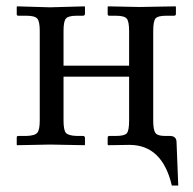

<svg xmlns="http://www.w3.org/2000/svg" viewBox="-20 -451 601 599"><path d="M458 -74.2Q458 -46.4 464.6 -36.6Q471.2 -26.9 494.1 -26.9H509.8Q530.8 -26.9 530.8 -6.8L536.1 127.9H516.1Q486.3 1 383.8 1L317.9 2L315.9 0V-21Q315.9 -26.9 320.8 -26.9H341.8Q368.7 -26.9 375.7 -35.4Q382.8 -43.9 382.8 -74.2V-211.9H178.2V-75.2Q178.2 -45.4 185.5 -36.6Q192.9 -27.8 219.2 -26.9H238.8Q244.6 -26.9 245.1 -21V0L244.1 2L136.2 0L33.2 2L32.2 0V-22Q32.2 -26.9 37.1 -26.9H63Q88.9 -27.8 96.4 -36.9Q104 -45.9 104 -75.2V-355Q104 -383.8 96.4 -392.8Q88.9 -401.9 63 -401.9H37.1Q32.2 -401.9 32.2 -407.2V-429.2L33.2 -431.2L136.2 -428.2L244.1 -431.2L245.1 -429.2V-408.2Q245.1 -402.3 238.8 -401.9H219.2Q193.4 -401.9 185.8 -393.3Q178.2 -384.8 178.2 -355V-246.1H382.8V-354Q382.8 -383.8 375.5 -392.8Q368.2 -401.9 341.8 -401.9H320.8Q315.9 -401.9 315.9 -407.2V-429.2L316.9 -431.2L415 -429.2L527.8 -431.2L528.8 -429.2V-407.2Q528.8 -402.3 522.9 -401.9H498Q472.2 -401.9 465.1 -393.3Q458 -384.8 458 -354Z"/></svg>

Font: Linux Libertine Display
Style: Regular
Weight: 400
Designer: Philipp H. Poll
Foundry: Philipp H. Poll
Version: Version 5.0.9